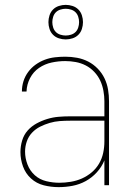

<svg xmlns="http://www.w3.org/2000/svg" viewBox="-20 -761 540 789"><path d="M221 8Q190 8 160 0.5Q130 -7 107.5 -27.5Q85 -48 74.5 -77Q64 -106 64 -136Q64 -160 71 -183.5Q78 -207 93.5 -224.5Q109 -242 130 -253.5Q151 -265 174 -272Q197 -279 220.5 -281Q244 -283 268 -283H409V-345Q409 -366 405 -388Q401 -410 392 -429.5Q383 -449 367.5 -465.5Q352 -482 332.5 -492Q313 -502 291.5 -506Q270 -510 248 -510Q220 -510 192 -504Q164 -498 140.5 -482Q117 -466 103.5 -440Q90 -414 89 -385H70Q70 -407 76.5 -427.5Q83 -448 96 -465.5Q109 -483 126.5 -495.5Q144 -508 164 -515.5Q184 -523 205.5 -525.5Q227 -528 248 -528Q273 -528 297 -523.5Q321 -519 342.5 -508Q364 -497 381.5 -479Q399 -461 409.5 -439Q420 -417 424 -393Q428 -369 428 -345V0H409V-102Q398 -75 378 -53Q358 -31 332.5 -17Q307 -3 278.5 2.5Q250 8 221 8ZM224 -10Q247 -10 271 -14Q295 -18 316.5 -27.5Q338 -37 356.5 -52.5Q375 -68 387 -88.5Q399 -109 404 -132.5Q409 -156 409 -180V-265H268Q247 -265 226 -263.5Q205 -262 184.5 -256Q164 -250 145 -240.5Q126 -231 111.5 -215.5Q97 -200 90 -179.5Q83 -159 83 -138Q83 -111 93 -85Q103 -59 123 -41Q143 -23 170 -16.5Q197 -10 224 -10ZM250 -599Q236 -599 222 -603.5Q208 -608 198 -618Q188 -628 183.5 -642Q179 -656 179 -670Q179 -684 183.5 -698Q188 -712 198 -722Q208 -732 222 -736.5Q236 -741 250 -741Q264 -741 278 -736.5Q292 -732 302 -722Q312 -712 316.5 -698Q321 -684 321 -670Q321 -656 316.5 -642Q312 -628 302 -618Q292 -608 278 -603.5Q264 -599 250 -599ZM250 -615Q261 -615 272 -618.5Q283 -622 290.5 -629.5Q298 -637 301.5 -648Q305 -659 305 -670Q305 -681 301.5 -692Q298 -703 290.5 -710.5Q283 -718 272 -721.5Q261 -725 250 -725Q239 -725 228 -721.5Q217 -718 209.5 -710.5Q202 -703 198.5 -692Q195 -681 195 -670Q195 -659 198.5 -648Q202 -637 209.5 -629.5Q217 -622 228 -618.5Q239 -615 250 -615Z"/></svg>

Font: Iosevka SS04 Thin
Style: Regular
Weight: 100
Monospace: yes
Designer: Belleve Invis
Foundry: Belleve Invis
Version: Version 19.0.0; ttfautohint (v1.8.4)